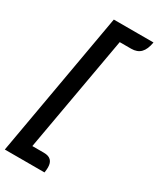

<svg xmlns="http://www.w3.org/2000/svg" viewBox="-236 -867 889 1077"><g transform="rotate(30 208.0 -328.5)"><path d="M162 -797H419Q411 -749 389 -726.5Q367 -704 328 -704H254L121 46H196Q257 46 257 106Q257 121 254 140H-3Z"/></g></svg>

Font: K2D Medium
Style: Italic
Weight: 500
Italic angle: -10°
Designer: Katatrad Aksorn Co.,Ltd.
Foundry: Cadson Demak Co.,Ltd.
Version: Version 1.000; ttfautohint (v1.6)